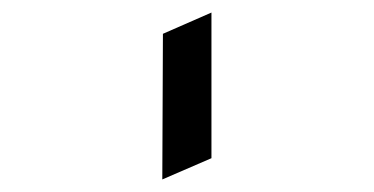

<svg xmlns="http://www.w3.org/2000/svg" viewBox="-20 -758 602 309"><path d="M320.3 -503.4 241.2 -469.2 242.2 -703.6 320.3 -737.8Z"/></svg>

Font: NovaMono
Style: Regular
Weight: 400
Monospace: yes
Version: Version 1.2